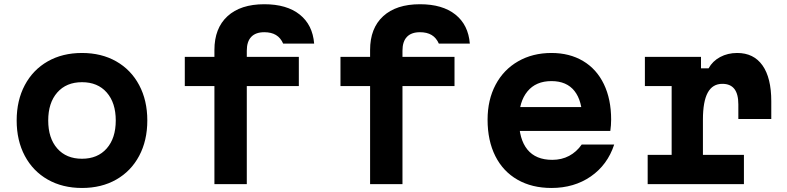

<svg xmlns="http://www.w3.org/2000/svg" viewBox="-20 -887 3790 925"><path d="M60.3 -306.6Q60.3 -403.4 99.6 -477.1Q138.9 -550.8 209.9 -591.3Q280.9 -631.8 374.9 -631.8Q468.9 -631.8 540 -591.3Q611.1 -550.8 650.4 -477.1Q689.7 -403.4 689.7 -306.6Q689.7 -209.7 650.4 -136Q611.1 -62.3 540.1 -21.9Q469.1 18.6 375.1 18.6Q281.1 18.6 210 -21.9Q138.9 -62.3 99.6 -136Q60.3 -209.7 60.3 -306.6ZM537.7 -306.6Q537.7 -391.8 494.2 -441.4Q450.7 -491 375.1 -491Q299.5 -491 255.9 -441.4Q212.3 -391.8 212.3 -306.6Q212.3 -221.3 255.8 -171.8Q299.3 -122.2 374.9 -122.2Q450.5 -122.2 494.1 -171.8Q537.7 -221.3 537.7 -306.6Z M1013 0V-472.3H870.3V-613.1H1013V-646.2Q1013 -751.1 1075.9 -808.8Q1138.8 -866.6 1253.3 -866.6Q1361.4 -866.6 1423.8 -817Q1486.2 -767.4 1493.5 -676.9H1344.2Q1331.8 -705 1309.4 -718.4Q1287 -731.8 1253.3 -731.8Q1211.8 -731.8 1190.4 -709.3Q1169 -686.9 1169 -642.7V-613.1H1419.7V-472.3H1169V0Z M1763 0V-472.3H1620.3V-613.1H1763V-646.2Q1763 -751.1 1825.9 -808.8Q1888.8 -866.6 2003.3 -866.6Q2111.4 -866.6 2173.8 -817Q2236.2 -767.4 2243.5 -676.9H2094.2Q2081.8 -705 2059.4 -718.4Q2037 -731.8 2003.3 -731.8Q1961.8 -731.8 1940.4 -709.3Q1919 -686.9 1919 -642.7V-613.1H2169.7V-472.3H1919V0Z M2833.7 -371.2 2785.5 -310.3Q2785.5 -400.7 2747.8 -448.5Q2710.1 -496.3 2636.7 -496.3Q2561.9 -496.3 2521.1 -446.7Q2480.3 -397.1 2480.3 -310.3Q2480.3 -216.4 2520.8 -166.6Q2561.2 -116.9 2640.7 -116.9Q2685.8 -116.9 2721.8 -136Q2757.7 -155.1 2782.5 -190.6H2939Q2906.8 -92.7 2826.4 -37Q2746 18.6 2636.7 18.6Q2542.8 18.6 2473.2 -21.2Q2403.6 -61 2366.3 -135.1Q2329 -209.3 2329 -310.3Q2329 -405.9 2367.6 -478.7Q2406.2 -551.5 2476.2 -591.6Q2546.1 -631.8 2636.7 -631.8Q2723.9 -631.8 2789 -593.1Q2854.1 -554.5 2889.2 -481.9Q2924.3 -409.2 2924.3 -310.9Q2924.3 -283.5 2920.3 -256.1H2454.7V-371.2Z M3357.2 -613.1V-557.9H3393.8Q3412.8 -592.5 3449.4 -612.2Q3486 -631.8 3531.7 -631.8Q3611 -631.8 3653.4 -572Q3695.8 -512.3 3695.8 -399V-313.7H3537.1V-384.3Q3537.1 -434 3518 -458.5Q3498.9 -483.1 3460.2 -483.1Q3412.7 -483.1 3389.6 -440.5Q3366.5 -397.9 3366.5 -310.8V-140.8H3564V0H3100.3V-140.8H3215.8V-472.3H3086.9V-613.1Z"/></svg>

Font: Martian Mono Custom sWd Rg
Style: Regular
Weight: 400
Width: 6
Monospace: yes
Designer: Alex Havermale
Foundry: Evil Martians
Version: Version 1.000